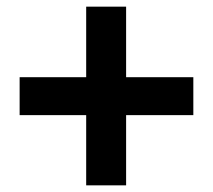

<svg xmlns="http://www.w3.org/2000/svg" viewBox="-20 -665 639 577"><path d="M239 -108V-319H39V-433H239V-645H359V-433H561V-319H359V-108Z"/></svg>

Font: Noto Sans KR ExtraBold
Style: Regular
Weight: 800
Designer: Ryoko NISHIZUKA  (kana, bopomofo & ideographs); Paul D. Hunt (Latin, Greek & Cyrillic); Sandoll Communications , Soo-you
Foundry: Adobe
Version: Version 2.004-H2;hotconv 1.0.118;makeotfexe 2.5.65603